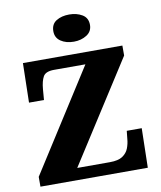

<svg xmlns="http://www.w3.org/2000/svg" viewBox="-99 -1021 920 1099"><g transform="rotate(-10 360.5 -471.0)"><path d="M46 0V-57L421 -645H239Q190 -645 175.5 -619.5Q161 -594 157 -547L152 -485H65L70 -714H648V-656L272 -69H462Q511 -69 536 -86Q561 -103 571 -129Q581 -155 583 -182L588 -229H675L670 0ZM379 -784Q334 -784 303.5 -804.5Q273 -825 273 -863Q273 -904 303.5 -923Q334 -942 379 -942Q422 -942 454 -923Q486 -904 486 -863Q486 -825 454 -804.5Q422 -784 379 -784Z"/></g></svg>

Font: Noto Serif Hebrew Black
Style: Regular
Weight: 900
Version: Version 2.003